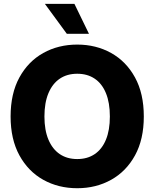

<svg xmlns="http://www.w3.org/2000/svg" viewBox="-20 -970 804 1000"><path d="M382.3 10.3Q284.2 10.3 205.6 -33.4Q127 -77.1 81.1 -160.9Q35.2 -244.6 35.2 -363.3Q35.2 -482.9 81.1 -566.7Q127 -650.4 205.6 -694.1Q284.2 -737.8 382.3 -737.8Q480 -737.8 558.6 -694.1Q637.2 -650.4 683.1 -566.7Q729 -482.9 729 -363.3Q729 -244.1 683.1 -160.6Q637.2 -77.1 558.6 -33.4Q480 10.3 382.3 10.3ZM382.3 -141.6Q435.1 -141.6 473.1 -167.2Q511.2 -192.9 531.7 -242.4Q552.2 -292 552.2 -363.3Q552.2 -435.1 531.7 -484.9Q511.2 -534.7 473.1 -560.3Q435.1 -585.9 382.3 -585.9Q329.6 -585.9 291.5 -560.3Q253.4 -534.7 232.4 -484.9Q211.4 -435.1 211.4 -363.3Q211.4 -292 232.4 -242.4Q253.4 -192.9 291.5 -167.2Q329.6 -141.6 382.3 -141.6ZM328.1 -793.9 213.9 -949.7H367.7L443.4 -793.9Z"/></svg>

Font: Inter 20pt ExtraBold
Style: Regular
Weight: 800
Version: Version 4.001;git-66647c0bb